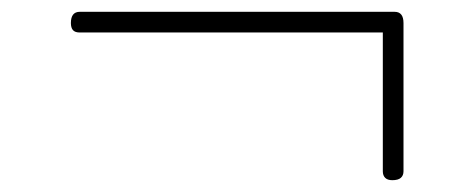

<svg xmlns="http://www.w3.org/2000/svg" viewBox="-20 -475 803 325"><path d="M644 -170Q636 -170 632 -174Q628 -178 628 -185V-420H115Q107 -420 103.5 -424Q100 -428 100 -436Q100 -455 115 -455H648Q663 -455 663 -436V-185Q663 -178 658.5 -174Q654 -170 644 -170Z"/></svg>

Font: Playwrite NG Modern Thin
Style: Regular
Weight: 250
Designer: Veronika Burian, José Scaglione
Foundry: TypeTogether
Version: Version 1.002